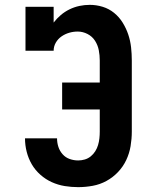

<svg xmlns="http://www.w3.org/2000/svg" viewBox="-20 -763 640 791"><path d="M302 8Q274 8 246.5 3.5Q219 -1 193.5 -12.5Q168 -24 146.5 -43Q125 -62 111 -86Q97 -110 90 -137.5Q83 -165 83 -193H215Q215 -175 220.5 -158Q226 -141 238 -127.5Q250 -114 267 -108Q284 -102 302 -102Q316 -102 329.5 -106Q343 -110 354 -119Q365 -128 372.5 -140Q380 -152 384 -165.5Q388 -179 389.5 -193Q391 -207 391 -221V-312H236V-423H391V-514Q391 -535 387 -556Q383 -577 371.5 -595Q360 -613 340.5 -623Q321 -633 300 -633Q282 -633 265 -628Q248 -623 233.5 -613Q219 -603 210 -587.5Q201 -572 201 -554H85V-735H201V-670Q214 -687 230.5 -701Q247 -715 266.5 -724.5Q286 -734 307 -738.5Q328 -743 350 -743Q377 -743 403 -735Q429 -727 450 -710Q471 -693 485.5 -669.5Q500 -646 508.5 -620.5Q517 -595 520 -568Q523 -541 523 -514V-221Q523 -191 518 -161Q513 -131 500 -103.5Q487 -76 466 -54Q445 -32 418.5 -17.5Q392 -3 362 2.5Q332 8 302 8Z"/></svg>

Font: Iosevka Etoile Extrabold
Style: Regular
Weight: 800
Designer: Belleve Invis
Foundry: Belleve Invis
Version: Version 22.1.2; ttfautohint (v1.8.4)